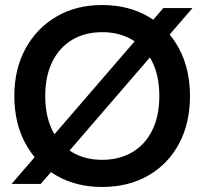

<svg xmlns="http://www.w3.org/2000/svg" viewBox="-20 -732 812 764"><path d="M26 0 630 -700H746L142 0ZM386 12Q283 12 204.5 -33.5Q126 -79 81.5 -160.5Q37 -242 37 -350Q37 -457 81.5 -538.5Q126 -620 204.5 -666Q283 -712 386 -712Q491 -712 570 -666Q649 -620 692.5 -538.5Q736 -457 736 -350Q736 -242 692.5 -160.5Q649 -79 570 -33.5Q491 12 386 12ZM387 -96Q455 -96 506.5 -126.5Q558 -157 586 -214Q614 -271 614 -350Q614 -429 586 -486Q558 -543 506.5 -573.5Q455 -604 387 -604Q318 -604 267 -573.5Q216 -543 188 -486Q160 -429 160 -350Q160 -271 188 -214Q216 -157 267 -126.5Q318 -96 387 -96Z"/></svg>

Font: DM Sans 9pt 36pt SemiBold
Style: Regular
Weight: 600
Version: Version 4.004;gftools[0.9.30]